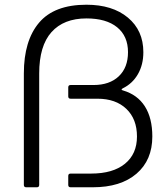

<svg xmlns="http://www.w3.org/2000/svg" viewBox="-20 -793 705 813"><path d="M91 0Q81 0 81 -10V-482Q81 -621 145.5 -697Q210 -773 346 -773Q456 -773 521.5 -718.5Q587 -664 587 -572Q587 -519 564 -479Q541 -439 500 -419Q489 -413 501 -410Q562 -392 593.5 -342.5Q625 -293 625 -215Q625 -115 558 -57.5Q491 0 373 0H279Q269 0 269 -10V-48Q269 -58 279 -58H366Q458 -58 509 -99.5Q560 -141 560 -215Q560 -289 515 -332Q470 -375 393 -375H279Q269 -375 269 -385V-423Q269 -433 279 -433H376Q444 -433 483 -470Q522 -507 522 -572Q522 -640 476 -677.5Q430 -715 346 -715Q250 -715 198 -657Q146 -599 146 -482V-10Q146 0 136 0Z"/></svg>

Font: Open Sauce Two Light
Style: Regular
Weight: 300
Designer: Alfredo Marco Pradil
Foundry: Creative Sauce Fz LLC
Version: Version 1.477